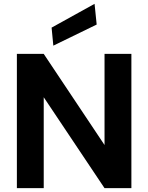

<svg xmlns="http://www.w3.org/2000/svg" viewBox="-20 -981 772 1001"><path d="M68 0V-700H208L525 -225V-700H665V0H525L208 -474V0ZM258 -743 249 -837 473 -961 484 -853Z"/></svg>

Font: DM Sans 17pt ExtraBold
Style: Regular
Weight: 800
Version: Version 4.004;gftools[0.9.30]